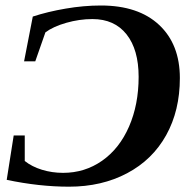

<svg xmlns="http://www.w3.org/2000/svg" viewBox="-20 -682 707 712"><path d="M354 -661.6Q493.2 -661.6 570.1 -589.6Q647 -517.6 647 -392.6Q647 -272 596.2 -180.7Q545.4 -89.4 451.4 -39.6Q357.4 10.3 235.8 10.3Q125.5 10.3 4.9 -15.1L30.8 -179.7H71.8V-85Q98.1 -64 135.5 -52.5Q172.9 -41 213.9 -41Q294.4 -41 358.6 -85.9Q422.9 -130.9 458.5 -212.6Q494.1 -294.4 494.1 -397Q494.1 -498 449.2 -554.7Q404.3 -611.3 322.8 -611.3Q274.4 -611.3 225.8 -597.4Q177.2 -583.5 148.4 -562L110.8 -454.6H69.3L101.6 -620.6Q156.7 -638.7 223.6 -650.1Q290.5 -661.6 354 -661.6Z"/></svg>

Font: Tinos
Style: Bold Italic
Weight: 700
Italic angle: -16.333°
Designer: Steve Matteson
Foundry: Monotype Imaging Inc.
Version: Version 1.23